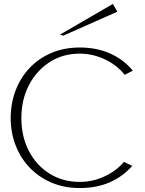

<svg xmlns="http://www.w3.org/2000/svg" viewBox="-20 -945 733 970"><path d="M383 5Q304 5 240 -22.5Q176 -50 130 -98Q84 -146 59 -210.5Q34 -275 34 -348Q34 -422 58.5 -487Q83 -552 129 -601Q175 -650 239.5 -677.5Q304 -705 383 -705Q469 -705 537 -674.5Q605 -644 651 -588L610 -567Q570 -617 509 -645.5Q448 -674 383 -674Q297 -674 230.5 -631Q164 -588 126 -514.5Q88 -441 88 -348Q88 -256 125.5 -183Q163 -110 230 -68Q297 -26 383 -26Q447 -26 506.5 -53Q566 -80 606 -127L648 -107Q602 -54 535.5 -24.5Q469 5 383 5ZM300 -765 283 -770 550 -925 573 -886Z"/></svg>

Font: Panamera Light
Style: Regular
Weight: 300
Designer: Bastien Sozeau
Foundry: NBR — Bastien Sozeau
Version: Version 3.002; ttfautohint (v1.8.4.7-5d5b);gftools[0.9.33]